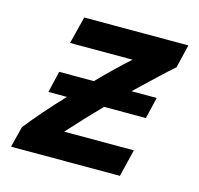

<svg xmlns="http://www.w3.org/2000/svg" viewBox="-83 -612 726 700"><g transform="rotate(15 280.0 -262.0)"><path d="M16 0 36 -79Q62 -112 95.5 -150.5Q129 -189 166 -228H96L115 -309H246Q277 -341 306.5 -369.5Q336 -398 362 -421H126L152 -524H545L524 -436Q501 -416 465.5 -382.5Q430 -349 388 -309H483L464 -228H306Q274 -195 244 -163Q214 -131 189 -103H452L427 0Z"/></g></svg>

Font: Ubuntu Sans Mono SemiBold
Style: Italic
Weight: 600
Italic angle: -13.5°
Monospace: yes
Designer: Dalton Maag Ltd
Foundry: Dalton Maag Ltd
Version: Version 1.006